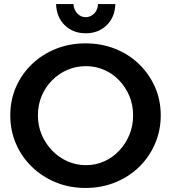

<svg xmlns="http://www.w3.org/2000/svg" viewBox="-20 -923 849 952"><path d="M404 -708Q483 -708 551 -681Q619 -654 669.5 -605Q720 -556 748.5 -491.5Q777 -427 777 -351Q777 -276 748.5 -210Q720 -144 669.5 -95Q619 -46 551 -18.5Q483 9 404 9Q325 9 257.5 -18.5Q190 -46 139 -95Q88 -144 59.5 -209.5Q31 -275 31 -351Q31 -427 59.5 -492Q88 -557 139 -605.5Q190 -654 257.5 -681Q325 -708 404 -708ZM406 -595Q357 -595 314 -576.5Q271 -558 238 -524.5Q205 -491 186.5 -447Q168 -403 168 -351Q168 -299 187 -254.5Q206 -210 239 -176Q272 -142 315 -123Q358 -104 406 -104Q454 -104 496.5 -123Q539 -142 571 -176Q603 -210 621.5 -254.5Q640 -299 640 -351Q640 -403 621.5 -447Q603 -491 571 -524.5Q539 -558 496.5 -576.5Q454 -595 406 -595ZM344 -903Q346 -875 363 -856.5Q380 -838 405 -838Q430 -838 447.5 -856.5Q465 -875 466 -903H552Q550 -838 509 -798Q468 -758 405 -758Q342 -758 301 -798Q260 -838 258 -903Z"/></svg>

Font: Alexandria Medium
Style: Regular
Weight: 500
Designer: Mohamed Gaber
Foundry: Kief Type Foundry
Version: Version 5.100